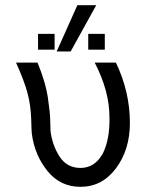

<svg xmlns="http://www.w3.org/2000/svg" viewBox="-20 -714 567 742"><path d="M127 -522V-583H191V-522ZM321 -522V-583H385V-522ZM199 -515 279 -694H352L253 -515ZM42 -472H125Q140 -436 150.5 -400.5Q161 -365 165.5 -333.5Q170 -302 172 -282Q174 -262 174.5 -237.5Q175 -213 175 -211Q181 -155 209.5 -110Q238 -65 291 -65Q347 -65 378 -122Q405 -178 403 -261Q403 -362 346 -472H428Q482 -359 482 -239Q482 -136 428.5 -64Q375 8 291 8Q213 8 163.5 -53Q114 -114 103 -197Q102 -203 100.5 -254.5Q99 -306 86.5 -353.5Q74 -401 42 -472Z"/></svg>

Font: Coval
Style: ExtraLight
Weight: 250
Foundry: Context Ltd
Version: Version 001.000